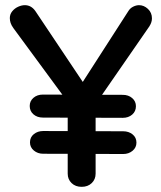

<svg xmlns="http://www.w3.org/2000/svg" viewBox="-20 -723 624 743"><path d="M147 -128Q126 -128 111 -140.5Q96 -153 96 -172Q96 -192 111 -204Q126 -216 147 -216L457 -215Q478 -215 493 -203Q508 -191 508 -171Q508 -152 493 -139.5Q478 -127 457 -127ZM146 -268Q124 -268 109.5 -280.5Q95 -293 95 -313Q95 -332 109.5 -344.5Q124 -357 146 -357L455 -356Q477 -356 491.5 -343.5Q506 -331 506 -312Q506 -292 491.5 -279.5Q477 -267 455 -267ZM518 -703Q537 -703 552.5 -688.5Q568 -674 568 -652Q568 -644 565.5 -636.5Q563 -629 558 -621L334 -297L350 -356V-51Q350 -29 335 -14.5Q320 0 296 0Q272 0 257 -14.5Q242 -29 242 -51V-348L249 -319L32 -614Q24 -625 21 -634.5Q18 -644 18 -653Q18 -668 27.5 -679.5Q37 -691 50.5 -697Q64 -703 76 -703Q101 -703 117 -680L313 -387L290 -390L476 -679Q483 -691 495 -697Q507 -703 518 -703Z"/></svg>

Font: Quicksand SemiBold
Style: Regular
Weight: 600
Designer: Andrew Paglinawan
Foundry: Andrew Paglinawan
Version: Version 3.006